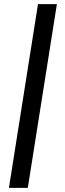

<svg xmlns="http://www.w3.org/2000/svg" viewBox="-20 -725 311 925"><path d="M23 180 163 -705H254L114 180Z"/></svg>

Font: Nunito Sans 12pt ExtraLight 12pt Medium
Style: Italic
Weight: 500
Italic angle: -9°
Version: Version 3.101;gftools[0.9.27]